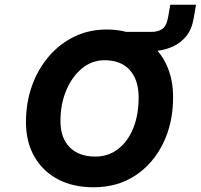

<svg xmlns="http://www.w3.org/2000/svg" viewBox="-20 -785 850 813"><path d="M90 -268Q90 -351 115.5 -422Q141 -493 187 -546.5Q233 -600 295 -630Q357 -660 432 -660Q476 -660 515 -650H623Q648 -650 666.5 -662Q685 -674 692 -713L701 -765H810L800 -707Q792 -660 768.5 -631.5Q745 -603 713 -588.5Q681 -574 647 -570Q679 -533 696 -483.5Q713 -434 713 -374Q713 -264 670.5 -177.5Q628 -91 552.5 -41.5Q477 8 376 8Q289 8 225 -26Q161 -60 125.5 -122Q90 -184 90 -268ZM567 -372Q567 -447 529.5 -488.5Q492 -530 423 -530Q370 -530 328 -496Q286 -462 261 -403.5Q236 -345 236 -272Q236 -201 275 -161.5Q314 -122 384 -122Q438 -122 479.5 -153.5Q521 -185 544 -241.5Q567 -298 567 -372Z"/></svg>

Font: Overused Grotesk
Style: Bold Italic
Weight: 700
Italic angle: -10°
Version: Version 0.003